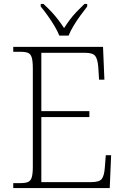

<svg xmlns="http://www.w3.org/2000/svg" viewBox="-20 -951 633 971"><path d="M47 0V-25H84Q108 -25 121.5 -30.5Q135 -36 140.5 -54Q146 -72 146 -108V-605Q146 -642 140.5 -660Q135 -678 122 -683.5Q109 -689 84 -689H47V-714H501L508 -548H481L477 -612Q474 -651 462 -667.5Q450 -684 410 -684H189V-389H432V-359H189V-30H442Q483 -30 495 -46.5Q507 -63 510 -102L515 -166H542L535 0ZM280 -771Q271 -794 255 -820.5Q239 -847 220.5 -873Q202 -899 186 -918V-931H200Q224 -909 241.5 -890Q259 -871 274 -851.5Q289 -832 304 -809Q319 -832 333.5 -851.5Q348 -871 366 -890Q384 -909 407 -931H421V-918Q406 -899 387 -873Q368 -847 352 -820.5Q336 -794 327 -771Z"/></svg>

Font: Noto Serif Hentaigana ExtraLight
Style: Regular
Weight: 200
Designer: Kazuhiro Yamada
Foundry: nipponia
Version: Version 1.000